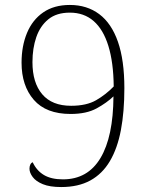

<svg xmlns="http://www.w3.org/2000/svg" viewBox="-20 -744 599 775"><path d="M227 11Q181 11 153 -0.5Q125 -12 112 -29.5Q99 -47 99 -63Q99 -73 102.5 -80Q106 -87 112 -89Q128 -55 157.5 -37.5Q187 -20 234 -20Q334 -20 385.5 -106Q437 -192 438 -355Q411 -329 370 -306.5Q329 -284 265 -284Q166 -284 116.5 -341Q67 -398 67 -491Q67 -558 89 -611Q111 -664 154.5 -694Q198 -724 262 -724Q331 -724 380.5 -687Q430 -650 456 -575.5Q482 -501 482 -388Q482 -293 468 -219Q454 -145 423.5 -93.5Q393 -42 344.5 -15.5Q296 11 227 11ZM267 -317Q329 -317 368 -339.5Q407 -362 439 -395Q438 -492 417.5 -558.5Q397 -625 358 -659Q319 -693 262 -693Q208 -693 175 -666Q142 -639 126.5 -594Q111 -549 111 -493Q111 -410 150.5 -363.5Q190 -317 267 -317Z"/></svg>

Font: Noto Serif Hentaigana ExtraLight
Style: Regular
Weight: 200
Designer: Kazuhiro Yamada
Foundry: nipponia
Version: Version 1.000